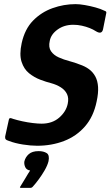

<svg xmlns="http://www.w3.org/2000/svg" viewBox="-20 -698 535 930"><path d="M5 -37 23 -119Q25 -126 29.5 -126Q34 -126 44 -122Q63 -116 88.5 -110.5Q114 -105 139 -102Q164 -99 181 -99Q233 -99 266.5 -128Q300 -157 308 -195Q314 -223 304.5 -242.5Q295 -262 274.5 -275Q254 -288 228 -295Q204 -301 175 -312Q146 -323 121 -343Q96 -363 84.5 -398.5Q73 -434 85 -489Q100 -557 140 -598Q180 -639 234.5 -658.5Q289 -678 346 -678Q365 -678 391 -673.5Q417 -669 442.5 -662Q468 -655 486 -646Q493 -644 494.5 -640.5Q496 -637 494 -631L479 -556Q473 -529 444 -547Q432 -555 414.5 -562Q397 -569 376.5 -573.5Q356 -578 335 -578Q291 -578 259 -555Q227 -532 221 -500Q214 -469 227 -450Q240 -431 264.5 -420Q289 -409 316 -402Q343 -395 365 -386Q392 -377 411 -363Q430 -349 441.5 -328Q453 -307 455 -277Q457 -247 448 -206Q433 -133 391.5 -85.5Q350 -38 290 -15Q230 8 160 8Q129 8 91 2Q53 -4 24 -15Q11 -19 7.5 -23.5Q4 -28 5 -37ZM215 83Q210 103 196.5 126.5Q183 150 167 171.5Q151 193 139 206Q134 212 127 212Q116 212 105 212Q94 212 83 212Q76 212 76.5 209.5Q77 207 83 198Q91 186 104 163.5Q117 141 126 128Q108 125 102 111Q96 97 98 84Q103 63 119.5 48.5Q136 34 167 34Q191 34 206 43.5Q221 53 215 83Z"/></svg>

Font: Glory Thin
Style: Bold Italic
Weight: 700
Italic angle: -12°
Version: Version 1.011